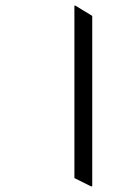

<svg xmlns="http://www.w3.org/2000/svg" viewBox="-20 -643 417 689"><path d="M307 26 311 25V-586L250 -623H247V-4Z"/></svg>

Font: Noto Serif Bengali Condensed Medium
Style: Regular
Weight: 500
Width: 3
Designer: Juan Bruce, Universal Thirst, Indian Type Foundry and the Monotype Design Team.
Foundry: Monotype Imaging Inc.
Version: Version 2.003